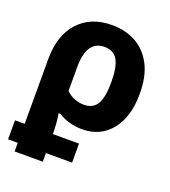

<svg xmlns="http://www.w3.org/2000/svg" viewBox="-146 -662 890 1006"><g transform="rotate(20 299.0 -158.5)"><path d="M-2 192V86H52V-273Q52 -408 120.5 -482.5Q189 -557 307 -557Q383 -557 441 -524.5Q499 -492 532 -428Q565 -364 565 -268Q565 -139 505 -64.5Q445 10 343 10Q306 10 271 0Q236 -10 211 -27H200Q205 0 207 27.5Q209 55 209 86H355V192H209V240H52V192ZM309 -114Q359 -114 381.5 -151.5Q404 -189 404 -274Q404 -359 381.5 -397.5Q359 -436 308 -436Q209 -436 209 -288V-155Q228 -135 254.5 -124.5Q281 -114 309 -114Z"/></g></svg>

Font: Noto Sans Mono ExtraBold
Style: Regular
Weight: 800
Designer: Monotype Design Team
Foundry: Monotype Imaging Inc.
Version: Version 2.014